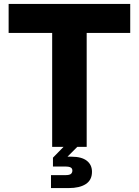

<svg xmlns="http://www.w3.org/2000/svg" viewBox="-20 -749 708 979"><path d="M246 0V-581H24V-729H644V-581H422V0ZM240 210V144H313Q335 144 342 137.5Q349 131 349 121Q349 109 339.5 104.5Q330 100 313 100H250V55L337 -34L374 0L324 50H345Q396 50 422.5 70.5Q449 91 449 127Q449 169 417.5 189.5Q386 210 330 210Z"/></svg>

Font: BDO Grotesk ExtraBold
Style: Regular
Weight: 800
Designer: Deni Anggara
Foundry: Lokal Container
Version: Version 2.000